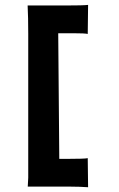

<svg xmlns="http://www.w3.org/2000/svg" viewBox="-20 -721 494 797"><path d="M95.2 53.7Q97.2 22.5 97.2 16.6V-581.1Q97.2 -649.4 94.7 -698.2Q174.8 -698.2 251 -698.2Q327.1 -698.2 345.7 -700.7L344.2 -580.1Q332.5 -583 284.7 -583H221.7L226.1 -61.5H258.8Q332.5 -61.5 344.2 -64.5L345.7 56.2Q309.1 53.7 274.4 53.7Z"/></svg>

Font: Hammersmith One
Style: Regular
Weight: 400
Designer: Nicole Fally
Foundry: Nicole Fally
Version: Version 1.003